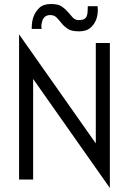

<svg xmlns="http://www.w3.org/2000/svg" viewBox="-20 -894 642 956"><path d="M145 -501V0H75V-723L457 -180V-680H527V42ZM138 -750Q138 -753 138 -756Q138 -819 176 -855Q196 -874 233 -874Q270 -874 288 -861.5Q306 -849 318.5 -834Q331 -819 342.5 -806.5Q354 -794 372 -794Q390 -794 399 -799Q408 -804 412 -814Q417 -825 417 -863H466Q467 -853 467 -844Q467 -790 433 -758Q412 -738 373.5 -738Q335 -738 317 -750.5Q299 -763 286.5 -778.5Q274 -794 262 -806.5Q250 -819 230 -819Q197 -819 189 -784Q186 -774 186 -762Q186 -756 187 -750Z"/></svg>

Font: Puffins on Iceburgs
Style: Regular
Weight: 400
Version: Version 1.0